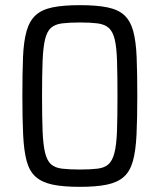

<svg xmlns="http://www.w3.org/2000/svg" viewBox="-20 -716 619 744"><path d="M289.8 8Q225.1 8 184 -0.6Q142.8 -9.3 118.5 -30.7Q94.2 -52.1 83.4 -91.6Q72.7 -131.2 69.7 -193.3Q66.7 -255.4 66.7 -344Q66.7 -433.2 69.2 -494.6Q71.7 -556 83 -595.6Q94.3 -635.1 118.1 -657Q141.9 -678.8 183.3 -687.4Q224.7 -696 289.8 -696Q355 -696 396.6 -687.4Q438.3 -678.8 461.8 -657Q485.3 -635.1 496.2 -595.6Q507 -556 509.5 -494.6Q512 -433.2 512 -344Q512 -255.4 509 -193.3Q506 -131.2 494.9 -91.6Q483.9 -52.1 459.8 -30.7Q435.8 -9.3 394.4 -0.6Q353 8 289.8 8ZM289.3 -59.1Q330.6 -59.1 357.6 -62.4Q384.6 -65.6 400.1 -79.2Q415.6 -92.9 423.4 -123.4Q431.3 -153.8 433.3 -207.1Q435.2 -260.3 435.2 -344Q435.2 -426.8 433.5 -480.3Q431.8 -533.8 424.4 -564Q417 -594.2 401.1 -608.1Q385.1 -621.9 358.1 -625.4Q331 -628.9 289.8 -628.9Q248.1 -628.9 220.5 -625.4Q193 -621.9 177.6 -608.1Q162.1 -594.2 154.7 -564Q147.3 -533.8 145.1 -480.8Q142.9 -427.8 142.9 -344Q142.9 -260.3 145.1 -207.1Q147.3 -153.8 154.9 -123.4Q162.5 -92.9 178 -79.2Q193.5 -65.6 221 -62.4Q248.5 -59.1 289.3 -59.1Z"/></svg>

Font: Saira Thin SemiCondensed
Style: Regular
Weight: 100
Width: 4
Version: Version 1.101